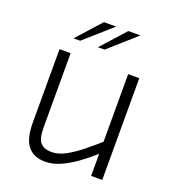

<svg xmlns="http://www.w3.org/2000/svg" viewBox="-139 -859 868 975"><g transform="rotate(20 295.0 -372.0)"><path d="M216 12Q154 12 122 -27Q90 -66 90 -155V-550H150V-150Q150 -88 170.2 -66.5Q190.5 -45 230 -45Q266 -45 305.2 -66.2Q344.5 -87.5 384.2 -119.8Q424 -152 461 -184.5V-550H521V0H461V-119.5Q427 -89 386 -58.5Q345 -28 301.5 -8Q258 12 216 12ZM138 -626 255 -756H321L174 -626ZM270 -626 387 -756H452L306 -626Z"/></g></svg>

Font: Junction Light
Style: Regular
Weight: 300
Designer: Caroline Hadilaksono
Foundry: Caroline Hadilaksono, Tyler Finck, The League of Moveable Type
Version: Version 2.000; ttfautohint (v1.8.3)